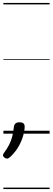

<svg xmlns="http://www.w3.org/2000/svg" viewBox="-23 -905 356 1300"><path d="M25 169Q16 169 6.5 161.5Q-3 154 -3 146Q-3 142 -1 138Q1 134 5 129Q26 100 38.5 75.5Q51 51 59 23Q67 -5 71 -46Q73 -61 82 -69Q91 -77 109 -77Q128 -77 136 -69.5Q144 -62 144 -48Q144 -22 134 13.5Q124 49 103.5 85.5Q83 122 50 154Q43 161 36.5 165Q30 169 25 169ZM0 365H313V375H0ZM0 -20H313V0H0ZM0 -505H313V-500H0ZM0 -885H313V-875H0Z"/></svg>

Font: Playwrite AT Guides
Style: Italic
Weight: 400
Italic angle: -13.0072°
Designer: Veronika Burian, José Scaglione
Foundry: TypeTogether
Version: Version 1.002